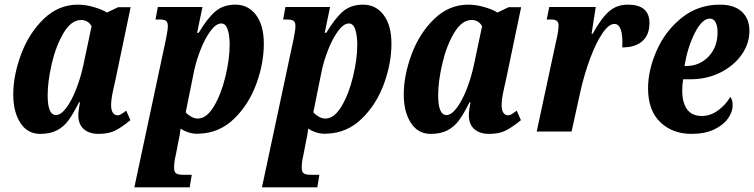

<svg xmlns="http://www.w3.org/2000/svg" viewBox="-20 -566 3244 826"><path d="M37 -159Q37 -242 71 -333Q105 -424 168.5 -485Q232 -546 315 -546Q348 -546 384 -535.5Q420 -525 440 -512L488 -535H542L477 -224Q476 -219 467 -179Q458 -139 458 -114Q458 -92 465.5 -81Q473 -70 486 -70Q493 -70 499 -73.5Q505 -77 512 -82Q519 -87 523 -90L541 -49Q507 -21 478 -5.5Q449 10 404 10Q364 10 340.5 -10.5Q317 -31 317 -71Q317 -89 324 -126H320Q296 -78 275.5 -49.5Q255 -21 225.5 -5.5Q196 10 153 10Q98 10 67.5 -37.5Q37 -85 37 -159ZM339 -288 374 -453Q367 -466 355.5 -473Q344 -480 329 -480Q287 -480 254 -425Q221 -370 203 -293Q185 -216 185 -156Q185 -71 221 -71Q242 -71 265.5 -102.5Q289 -134 308.5 -184.5Q328 -235 339 -288Z M694 -398Q695 -405 698.5 -422.5Q702 -440 702 -454Q702 -470 694.5 -476Q687 -482 668 -482H649L659 -536H851L828 -425H835Q871 -486 905.5 -516Q940 -546 993 -546Q1048 -546 1081.5 -501.5Q1115 -457 1115 -378Q1115 -293 1082.5 -204.5Q1050 -116 987 -55Q924 6 838 9Q818 11 796 5Q774 -1 757 -13Q756 -9 754.5 4.5Q753 18 749 35L736 102Q729 130 729 155Q729 174 738 180Q747 186 769 186H805L796 240H558ZM968 -373Q968 -413 959.5 -439Q951 -465 932 -465Q909 -465 885 -432Q861 -399 842.5 -351.5Q824 -304 815 -261L779 -83Q787 -73 801.5 -64.5Q816 -56 831 -56Q869 -56 900.5 -109Q932 -162 950 -237.5Q968 -313 968 -373Z M1243 -398Q1244 -405 1247.5 -422.5Q1251 -440 1251 -454Q1251 -470 1243.5 -476Q1236 -482 1217 -482H1198L1208 -536H1400L1377 -425H1384Q1420 -486 1454.5 -516Q1489 -546 1542 -546Q1597 -546 1630.5 -501.5Q1664 -457 1664 -378Q1664 -293 1631.5 -204.5Q1599 -116 1536 -55Q1473 6 1387 9Q1367 11 1345 5Q1323 -1 1306 -13Q1305 -9 1303.5 4.5Q1302 18 1298 35L1285 102Q1278 130 1278 155Q1278 174 1287 180Q1296 186 1318 186H1354L1345 240H1107ZM1517 -373Q1517 -413 1508.5 -439Q1500 -465 1481 -465Q1458 -465 1434 -432Q1410 -399 1391.5 -351.5Q1373 -304 1364 -261L1328 -83Q1336 -73 1350.5 -64.5Q1365 -56 1380 -56Q1418 -56 1449.5 -109Q1481 -162 1499 -237.5Q1517 -313 1517 -373Z M1717 -159Q1717 -242 1751 -333Q1785 -424 1848.5 -485Q1912 -546 1995 -546Q2028 -546 2064 -535.5Q2100 -525 2120 -512L2168 -535H2222L2157 -224Q2156 -219 2147 -179Q2138 -139 2138 -114Q2138 -92 2145.5 -81Q2153 -70 2166 -70Q2173 -70 2179 -73.5Q2185 -77 2192 -82Q2199 -87 2203 -90L2221 -49Q2187 -21 2158 -5.5Q2129 10 2084 10Q2044 10 2020.5 -10.5Q1997 -31 1997 -71Q1997 -89 2004 -126H2000Q1976 -78 1955.5 -49.5Q1935 -21 1905.5 -5.5Q1876 10 1833 10Q1778 10 1747.5 -37.5Q1717 -85 1717 -159ZM2019 -288 2054 -453Q2047 -466 2035.5 -473Q2024 -480 2009 -480Q1967 -480 1934 -425Q1901 -370 1883 -293Q1865 -216 1865 -156Q1865 -71 1901 -71Q1922 -71 1945.5 -102.5Q1969 -134 1988.5 -184.5Q2008 -235 2019 -288Z M2372 -387Q2383 -431 2383 -458Q2383 -482 2353 -482H2332L2343 -536H2543L2525 -421H2530Q2566 -487 2599.5 -516.5Q2633 -546 2681 -546Q2774 -546 2774 -467Q2774 -416 2743.5 -389Q2713 -362 2657 -362Q2662 -463 2623 -463Q2599 -463 2571.5 -422.5Q2544 -382 2519 -315Q2494 -248 2477 -173L2439 0H2289Z M2768 -186Q2768 -265 2805.5 -349.5Q2843 -434 2913.5 -490Q2984 -546 3077 -546Q3138 -546 3171 -516Q3204 -486 3204 -433Q3204 -378 3170.5 -330.5Q3137 -283 3079 -254Q3021 -225 2951 -225H2919Q2915 -199 2915 -177Q2915 -124 2936 -95.5Q2957 -67 2999 -67Q3036 -67 3069 -91Q3102 -115 3122 -149Q3132 -137 3132 -113Q3132 -85 3112 -56.5Q3092 -28 3052 -9Q3012 10 2955 10Q2873 10 2820.5 -40.5Q2768 -91 2768 -186ZM2932 -282Q2989 -282 3028 -322.5Q3067 -363 3067 -427Q3067 -454 3058.5 -470Q3050 -486 3034 -486Q3000 -486 2968.5 -423Q2937 -360 2925 -282Z"/></svg>

Font: Noto Serif CondExtraBold
Style: Italic
Weight: 800
Width: 3
Italic angle: -12°
Designer: Monotype Design Team
Foundry: Monotype Imaging Inc.
Version: Version 1.001